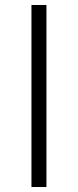

<svg xmlns="http://www.w3.org/2000/svg" viewBox="-20 -749 312 769"><path d="M106 0H166V-729H106Z"/></svg>

Font: Source Han Sans SC Light
Style: Regular
Weight: 300
Designer: Ryoko NISHIZUKA (kana & ideographs); Paul D. Hunt (Latin, Greek & Cyrillic); Wenlong ZHANG (bopomofo); Sandoll Communica
Foundry: Adobe Systems Incorporated
Version: Version 1.004;PS 1.004;hotconv 1.0.82;makeotf.lib2.5.63406